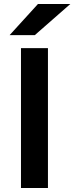

<svg xmlns="http://www.w3.org/2000/svg" viewBox="-20 -941 372 961"><path d="M170 -921H332L154 -765H28ZM85 -700H220V0H85Z"/></svg>

Font: OVRPSS Recut ExtraBold
Style: Regular
Weight: 800
Designer: Giant Group
Foundry: Giant Group
Version: Version 1.001;hotconv 1.0.109;makeotfexe 2.5.65596